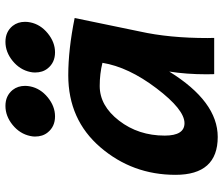

<svg xmlns="http://www.w3.org/2000/svg" viewBox="-76 -712 801 688"><g transform="rotate(-90 324.0 -367.5)"><path d="M227.1 -106.4Q275.9 -106.4 352.1 -206.8Q428.2 -307.1 443.4 -400.4Q404.3 -410.2 360.4 -410.2Q289.6 -410.2 236.1 -340.8Q182.6 -271.5 182.6 -177.2Q182.6 -106.4 227.1 -106.4ZM177.7 12.7Q42 12.7 42 -138.7Q42 -293 140.9 -408Q239.7 -522.9 398.9 -522.9Q490.7 -522.9 604 -500L555.7 -266.6Q532.2 -161.1 532.2 -23.4L532.7 0H402.8Q402.3 -11.2 402.3 -27.3Q402.3 -99.1 412.1 -161.1Q304.7 12.7 177.7 12.7ZM481 -570.3Q444.3 -570.3 423.3 -596.7Q408.7 -614.7 408.7 -642.1Q408.7 -650.4 410.6 -659.2Q418.5 -696.3 450.2 -722.2Q481.9 -748 518.6 -748Q554.7 -748 575.7 -722.2Q590.3 -703.6 590.3 -677.7Q590.3 -668.5 588.4 -659.2Q581.1 -622.6 549.1 -596.4Q517.1 -570.3 481 -570.3ZM251.5 -570.3Q214.8 -570.3 193.8 -596.7Q179.2 -614.7 179.2 -642.1Q179.2 -650.4 181.2 -659.2Q189 -696.3 220.7 -722.2Q252.4 -748 289.1 -748Q325.2 -748 346.2 -722.2Q360.8 -703.6 360.8 -677.7Q360.8 -668.5 358.9 -659.2Q351.6 -622.6 319.6 -596.4Q287.6 -570.3 251.5 -570.3Z"/></g></svg>

Font: Cadman
Style: Bold Italic
Weight: 700
Italic angle: -12°
Designer: Paul James MIller
Foundry: High-Logic / Made with FontCreator
Version: Version 2.114;March 28, 2021;FontCreator 13.0.0.2683 64-bit